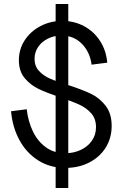

<svg xmlns="http://www.w3.org/2000/svg" viewBox="-20 -820 620 956"><path d="M35 -266 113 -276Q120 -216 143.5 -166.5Q167 -117 208 -87Q249 -57 305 -57Q346 -57 381 -73Q416 -89 437 -118.5Q458 -148 458 -187Q458 -229 434 -256Q410 -283 375 -299Q340 -315 279 -336Q212 -358 171.5 -377.5Q131 -397 102.5 -431.5Q74 -466 74 -520Q74 -575 103 -619.5Q132 -664 181.5 -690Q231 -716 290 -716Q350 -716 399 -689.5Q448 -663 478.5 -615.5Q509 -568 514 -508L436 -498Q428 -561 387.5 -602Q347 -643 286 -643Q250 -643 219 -628Q188 -613 170 -586.5Q152 -560 152 -527Q152 -491 174 -467Q196 -443 229 -428.5Q262 -414 318 -397Q389 -374 432 -353.5Q475 -333 505.5 -294Q536 -255 536 -193Q536 -133 506.5 -85.5Q477 -38 424.5 -11Q372 16 306 16Q229 16 170 -21.5Q111 -59 76.5 -123Q42 -187 35 -266ZM257 -800H320V116H257Z"/></svg>

Font: Uncut Sans Variable
Style: Regular
Weight: 400
Designer: Kasper Nordkvist
Foundry: UNCUT.wtf
Version: Version 1.303;Glyphs 3.1.2 (3151)